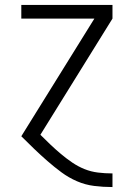

<svg xmlns="http://www.w3.org/2000/svg" viewBox="-20 -550 540 775"><path d="M433 205Q396 205 360 200.5Q324 196 290.5 181.5Q257 167 228 145.5Q199 124 171.5 100Q144 76 118 51Q92 26 66 0L361 -475H66V-530H434V-475L143 -6Q163 14 183.5 33.5Q204 53 226 71.5Q248 90 271.5 106Q295 122 321 132.5Q347 143 375.5 146.5Q404 150 433 150H434V205Z"/></svg>

Font: Iosevka Term Light
Style: Regular
Weight: 300
Monospace: yes
Designer: Belleve Invis
Foundry: Belleve Invis
Version: Version 9.0.1; ttfautohint (v1.8.3)